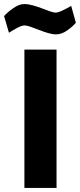

<svg xmlns="http://www.w3.org/2000/svg" viewBox="-64 -924 393 944"><path d="M56 0V-680H214V0ZM212 -755Q195 -755 172.5 -761.5Q150 -768 127.5 -777Q105 -786 86 -792.5Q67 -799 57 -799Q43 -799 20 -786.5Q-3 -774 -20 -763L-44 -845Q-27 -864 1.5 -884Q30 -904 55 -904Q75 -904 98 -897.5Q121 -891 142 -883Q163 -875 181 -868.5Q199 -862 210 -862Q222 -862 245.5 -873.5Q269 -885 286 -895L309 -812Q294 -794 266.5 -774.5Q239 -755 212 -755Z"/></svg>

Font: Cairo ExtraBold
Style: Regular
Weight: 800
Designer: Mohamed Gaber, Accademia di Belle Arti di Urbino
Foundry: Kief Type Foundry, Accademia di Belle Arti di Urbino
Version: Version 3.117